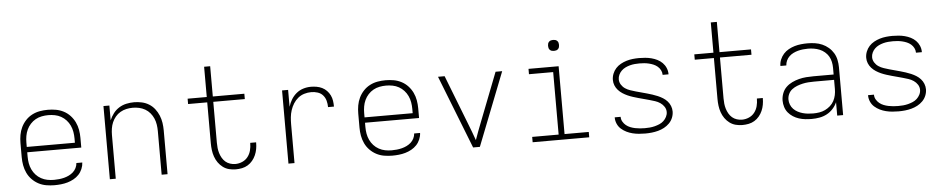

<svg xmlns="http://www.w3.org/2000/svg" viewBox="-41 -1043 6683 1359"><g transform="rotate(-5 3300.0 -363.5)"><path d="M301 8Q272 8 243 3Q214 -2 188.5 -15.5Q163 -29 142.5 -50Q122 -71 109.5 -97.5Q97 -124 92 -152.5Q87 -181 87 -210V-310Q87 -339 92 -367.5Q97 -396 109.5 -422Q122 -448 142 -469.5Q162 -491 188 -504.5Q214 -518 242.5 -523Q271 -528 300 -528Q329 -528 357.5 -523Q386 -518 412 -504.5Q438 -491 458 -469.5Q478 -448 490.5 -422Q503 -396 508 -367.5Q513 -339 513 -310V-241H129V-210Q129 -186 133 -163Q137 -140 147 -118.5Q157 -97 173 -79.5Q189 -62 210 -50.5Q231 -39 254 -34.5Q277 -30 301 -30Q319 -30 337.5 -32Q356 -34 373.5 -38.5Q391 -43 407.5 -51Q424 -59 437.5 -71Q451 -83 459.5 -100Q468 -117 469 -135H511Q510 -112 500.5 -89.5Q491 -67 475 -50Q459 -33 438 -21.5Q417 -10 394.5 -3.5Q372 3 348 5.5Q324 8 301 8ZM471 -279V-310Q471 -333 467 -356.5Q463 -380 453 -401.5Q443 -423 427 -440.5Q411 -458 390.5 -469.5Q370 -481 346.5 -485.5Q323 -490 300 -490Q277 -490 253.5 -485.5Q230 -481 209.5 -469.5Q189 -458 173 -440.5Q157 -423 147 -401.5Q137 -380 133 -356.5Q129 -333 129 -310V-279Z M695 0V-520H737V-415Q748 -441 765 -463.5Q782 -486 806 -501Q830 -516 857.5 -522Q885 -528 913 -528Q940 -528 967.5 -522Q995 -516 1018.5 -501.5Q1042 -487 1059 -465Q1076 -443 1086.5 -417.5Q1097 -392 1101 -365Q1105 -338 1105 -310V0H1063V-310Q1063 -333 1059.5 -356Q1056 -379 1047 -400Q1038 -421 1023 -439Q1008 -457 988 -468.5Q968 -480 945.5 -485Q923 -490 900 -490Q877 -490 854.5 -485Q832 -480 812 -468.5Q792 -457 777 -439Q762 -421 753 -400Q744 -379 740.5 -356Q737 -333 737 -310V0Z M1589 8Q1565 8 1541.5 2Q1518 -4 1498.5 -18.5Q1479 -33 1465 -53Q1451 -73 1443 -96Q1435 -119 1432 -143Q1429 -167 1429 -191V-482H1293V-520H1429V-735H1472V-520H1696V-482H1472V-191Q1472 -172 1474 -153.5Q1476 -135 1481.5 -117Q1487 -99 1496.5 -82.5Q1506 -66 1520 -54Q1534 -42 1552.5 -36Q1571 -30 1589 -30Q1615 -30 1639 -40.5Q1663 -51 1678.5 -71Q1694 -91 1700.5 -116Q1707 -141 1707 -167V-170H1749V-166Q1749 -144 1745 -122Q1741 -100 1732 -79.5Q1723 -59 1708.5 -41.5Q1694 -24 1675 -12.5Q1656 -1 1634 3.5Q1612 8 1589 8Z M1964 0V-520H2007V-400Q2015 -427 2029.5 -451Q2044 -475 2065.5 -493Q2087 -511 2114 -519.5Q2141 -528 2169 -528Q2189 -528 2209.5 -524.5Q2230 -521 2248.5 -512Q2267 -503 2281.5 -488Q2296 -473 2305 -454.5Q2314 -436 2317 -415.5Q2320 -395 2320 -374H2278Q2278 -397 2272 -419.5Q2266 -442 2251 -459Q2236 -476 2213.5 -483Q2191 -490 2169 -490Q2143 -490 2118.5 -482.5Q2094 -475 2074.5 -459Q2055 -443 2041.5 -421.5Q2028 -400 2020 -375.5Q2012 -351 2009.5 -326Q2007 -301 2007 -276V0Z M2701 8Q2672 8 2643 3Q2614 -2 2588.5 -15.5Q2563 -29 2542.5 -50Q2522 -71 2509.5 -97.5Q2497 -124 2492 -152.5Q2487 -181 2487 -210V-310Q2487 -339 2492 -367.5Q2497 -396 2509.5 -422Q2522 -448 2542 -469.5Q2562 -491 2588 -504.5Q2614 -518 2642.5 -523Q2671 -528 2700 -528Q2729 -528 2757.5 -523Q2786 -518 2812 -504.5Q2838 -491 2858 -469.5Q2878 -448 2890.5 -422Q2903 -396 2908 -367.5Q2913 -339 2913 -310V-241H2529V-210Q2529 -186 2533 -163Q2537 -140 2547 -118.5Q2557 -97 2573 -79.5Q2589 -62 2610 -50.5Q2631 -39 2654 -34.5Q2677 -30 2701 -30Q2719 -30 2737.5 -32Q2756 -34 2773.5 -38.5Q2791 -43 2807.5 -51Q2824 -59 2837.5 -71Q2851 -83 2859.5 -100Q2868 -117 2869 -135H2911Q2910 -112 2900.5 -89.5Q2891 -67 2875 -50Q2859 -33 2838 -21.5Q2817 -10 2794.5 -3.5Q2772 3 2748 5.5Q2724 8 2701 8ZM2871 -279V-310Q2871 -333 2867 -356.5Q2863 -380 2853 -401.5Q2843 -423 2827 -440.5Q2811 -458 2790.5 -469.5Q2770 -481 2746.5 -485.5Q2723 -490 2700 -490Q2677 -490 2653.5 -485.5Q2630 -481 2609.5 -469.5Q2589 -458 2573 -440.5Q2557 -423 2547 -401.5Q2537 -380 2533 -356.5Q2529 -333 2529 -310V-279Z M3276 0 3072 -520H3119L3254 -173Q3266 -143 3277.5 -112Q3289 -81 3300 -50Q3311 -81 3322.5 -112Q3334 -143 3346 -173L3481 -520H3528L3324 0Z M3699 0V-38H3887V-482H3715V-520H3929V-38H4101V0ZM3906 -631Q3898 -631 3890.5 -633Q3883 -635 3877 -641Q3871 -647 3869 -654.5Q3867 -662 3867 -670Q3867 -678 3869 -685.5Q3871 -693 3877 -699Q3883 -705 3890.5 -707Q3898 -709 3906 -709Q3914 -709 3921.5 -707Q3929 -705 3935 -699Q3941 -693 3943 -685.5Q3945 -678 3945 -670Q3945 -662 3943 -654.5Q3941 -647 3935 -641Q3929 -635 3921.5 -633Q3914 -631 3906 -631Z M4499 8Q4476 8 4453.5 6Q4431 4 4409 -1.5Q4387 -7 4366.5 -17Q4346 -27 4329 -42Q4312 -57 4302.5 -78.5Q4293 -100 4293 -122V-125H4335V-124Q4335 -106 4344 -90.5Q4353 -75 4366.5 -64Q4380 -53 4396.5 -46.5Q4413 -40 4430 -36.5Q4447 -33 4464.5 -31.5Q4482 -30 4499 -30Q4517 -30 4534.5 -31.5Q4552 -33 4569.5 -37.5Q4587 -42 4603.5 -49Q4620 -56 4633 -68Q4646 -80 4654.5 -96.5Q4663 -113 4663 -131Q4663 -151 4652 -168Q4641 -185 4624 -196.5Q4607 -208 4588 -214Q4569 -220 4550 -225.5Q4531 -231 4511.5 -236Q4492 -241 4472.5 -246.5Q4453 -252 4434 -258Q4415 -264 4397 -272Q4379 -280 4362 -291Q4345 -302 4331.5 -317Q4318 -332 4310.5 -350.5Q4303 -369 4303 -389Q4303 -412 4311.5 -433.5Q4320 -455 4335 -471.5Q4350 -488 4370 -499Q4390 -510 4411.5 -516.5Q4433 -523 4456 -525.5Q4479 -528 4501 -528Q4523 -528 4545 -526Q4567 -524 4588.5 -518.5Q4610 -513 4630 -503Q4650 -493 4665.5 -477.5Q4681 -462 4690 -441Q4699 -420 4699 -398V-395H4657V-397Q4657 -413 4649 -428.5Q4641 -444 4628 -455Q4615 -466 4599.5 -472.5Q4584 -479 4567.5 -483Q4551 -487 4534.5 -488.5Q4518 -490 4501 -490Q4484 -490 4467 -488.5Q4450 -487 4433 -482.5Q4416 -478 4400.5 -470.5Q4385 -463 4372.5 -451Q4360 -439 4352.5 -423Q4345 -407 4345 -390Q4345 -370 4356 -352.5Q4367 -335 4383.5 -324Q4400 -313 4419.5 -306.5Q4439 -300 4458 -294.5Q4477 -289 4496.5 -284Q4516 -279 4535 -273.5Q4554 -268 4573 -262Q4592 -256 4610.5 -248Q4629 -240 4646 -229.5Q4663 -219 4676.5 -204Q4690 -189 4697.5 -170Q4705 -151 4705 -131Q4705 -108 4696 -86Q4687 -64 4670.5 -47.5Q4654 -31 4633.5 -20Q4613 -9 4590.5 -3Q4568 3 4545 5.5Q4522 8 4499 8Z M5189 8Q5165 8 5141.5 2Q5118 -4 5098.5 -18.5Q5079 -33 5065 -53Q5051 -73 5043 -96Q5035 -119 5032 -143Q5029 -167 5029 -191V-482H4893V-520H5029V-735H5072V-520H5296V-482H5072V-191Q5072 -172 5074 -153.5Q5076 -135 5081.5 -117Q5087 -99 5096.5 -82.5Q5106 -66 5120 -54Q5134 -42 5152.5 -36Q5171 -30 5189 -30Q5215 -30 5239 -40.5Q5263 -51 5278.5 -71Q5294 -91 5300.5 -116Q5307 -141 5307 -167V-170H5349V-166Q5349 -144 5345 -122Q5341 -100 5332 -79.5Q5323 -59 5308.5 -41.5Q5294 -24 5275 -12.5Q5256 -1 5234 3.5Q5212 8 5189 8Z M5682 8Q5659 8 5636 5.5Q5613 3 5591 -4Q5569 -11 5549.5 -23.5Q5530 -36 5515.5 -53.5Q5501 -71 5494 -93.5Q5487 -116 5487 -139Q5487 -165 5496.5 -190.5Q5506 -216 5524.5 -234Q5543 -252 5567 -263.5Q5591 -275 5616.5 -281.5Q5642 -288 5668 -290Q5694 -292 5720 -292H5863V-340Q5863 -361 5858.5 -382Q5854 -403 5843.5 -421Q5833 -439 5816.5 -453Q5800 -467 5780.5 -475Q5761 -483 5740 -486.5Q5719 -490 5698 -490Q5680 -490 5662 -488Q5644 -486 5627 -481.5Q5610 -477 5593.5 -469Q5577 -461 5564 -448.5Q5551 -436 5543.5 -419.5Q5536 -403 5535 -385H5493Q5493 -408 5502 -430Q5511 -452 5526.5 -469.5Q5542 -487 5563 -498.5Q5584 -510 5606 -516.5Q5628 -523 5651.5 -525.5Q5675 -528 5698 -528Q5725 -528 5751.5 -524Q5778 -520 5802 -509.5Q5826 -499 5846.5 -481.5Q5867 -464 5880.5 -441.5Q5894 -419 5899.5 -392.5Q5905 -366 5905 -340V0H5863V-95Q5852 -70 5833 -49Q5814 -28 5789.5 -15Q5765 -2 5737.5 3Q5710 8 5682 8ZM5695 -30Q5717 -30 5739 -33.5Q5761 -37 5780.5 -46.5Q5800 -56 5816.5 -70.5Q5833 -85 5843.5 -104.5Q5854 -124 5858.5 -145.5Q5863 -167 5863 -189V-254H5721Q5700 -254 5679.5 -252.5Q5659 -251 5639 -246.5Q5619 -242 5599.5 -234.5Q5580 -227 5563.5 -214.5Q5547 -202 5538 -183Q5529 -164 5529 -143Q5529 -125 5536 -107Q5543 -89 5556 -75.5Q5569 -62 5586 -53Q5603 -44 5621 -39Q5639 -34 5657.5 -32Q5676 -30 5695 -30Z M6299 8Q6276 8 6253.5 6Q6231 4 6209 -1.5Q6187 -7 6166.5 -17Q6146 -27 6129 -42Q6112 -57 6102.5 -78.5Q6093 -100 6093 -122V-125H6135V-124Q6135 -106 6144 -90.5Q6153 -75 6166.5 -64Q6180 -53 6196.5 -46.5Q6213 -40 6230 -36.5Q6247 -33 6264.5 -31.5Q6282 -30 6299 -30Q6317 -30 6334.5 -31.5Q6352 -33 6369.5 -37.5Q6387 -42 6403.5 -49Q6420 -56 6433 -68Q6446 -80 6454.5 -96.5Q6463 -113 6463 -131Q6463 -151 6452 -168Q6441 -185 6424 -196.5Q6407 -208 6388 -214Q6369 -220 6350 -225.5Q6331 -231 6311.5 -236Q6292 -241 6272.5 -246.5Q6253 -252 6234 -258Q6215 -264 6197 -272Q6179 -280 6162 -291Q6145 -302 6131.5 -317Q6118 -332 6110.5 -350.5Q6103 -369 6103 -389Q6103 -412 6111.5 -433.5Q6120 -455 6135 -471.5Q6150 -488 6170 -499Q6190 -510 6211.5 -516.5Q6233 -523 6256 -525.5Q6279 -528 6301 -528Q6323 -528 6345 -526Q6367 -524 6388.5 -518.5Q6410 -513 6430 -503Q6450 -493 6465.5 -477.5Q6481 -462 6490 -441Q6499 -420 6499 -398V-395H6457V-397Q6457 -413 6449 -428.5Q6441 -444 6428 -455Q6415 -466 6399.5 -472.5Q6384 -479 6367.5 -483Q6351 -487 6334.5 -488.5Q6318 -490 6301 -490Q6284 -490 6267 -488.5Q6250 -487 6233 -482.5Q6216 -478 6200.5 -470.5Q6185 -463 6172.5 -451Q6160 -439 6152.5 -423Q6145 -407 6145 -390Q6145 -370 6156 -352.5Q6167 -335 6183.5 -324Q6200 -313 6219.5 -306.5Q6239 -300 6258 -294.5Q6277 -289 6296.5 -284Q6316 -279 6335 -273.5Q6354 -268 6373 -262Q6392 -256 6410.5 -248Q6429 -240 6446 -229.5Q6463 -219 6476.5 -204Q6490 -189 6497.5 -170Q6505 -151 6505 -131Q6505 -108 6496 -86Q6487 -64 6470.5 -47.5Q6454 -31 6433.5 -20Q6413 -9 6390.5 -3Q6368 3 6345 5.5Q6322 8 6299 8Z"/></g></svg>

Font: Iosevka Extralight Extended
Style: Regular
Weight: 200
Width: 7
Monospace: yes
Designer: Belleve Invis
Foundry: Belleve Invis
Version: Version 32.5.0; ttfautohint (v1.8.4)